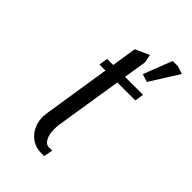

<svg xmlns="http://www.w3.org/2000/svg" viewBox="-173 -594 651 651"><g transform="rotate(45 152.5 -268.0)"><path d="M74.2 -91.8Q74.2 -98.1 76.2 -111.8L113.8 -352.1H85L89.8 -383.8H119.1L132.8 -473.1L183.1 -496.1L189 -466.8L175.8 -383.8H262.2L256.8 -352.1H170.9L132.8 -111.8Q131.3 -103.5 131.3 -88.4Q131.3 -63.5 139.9 -47.9Q148.4 -32.2 163.1 -32.2H178.2L171.9 0H158.2Q121.6 0 97.9 -26.1Q74.2 -52.2 74.2 -91.8ZM211.9 -433.1 252 -536.1H276.9L305.2 -526.9L240.2 -423.8Z"/></g></svg>

Font: Gawaa
Style: Italic
Weight: 400
Designer: T. Christopher White
Version: Version 1.0